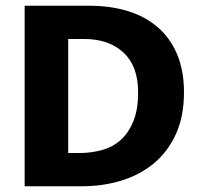

<svg xmlns="http://www.w3.org/2000/svg" viewBox="-20 -650 698 670"><path d="M291 -630Q366 -630 427 -611Q488 -592 531.5 -554Q575 -516 598.5 -459.5Q622 -403 622 -328Q622 -244 594 -182.5Q566 -121 517.5 -80.5Q469 -40 404 -20Q339 0 266 0H66V-630ZM218 -116H257Q297 -116 334.5 -126Q372 -136 400 -160.5Q428 -185 445 -226Q462 -267 462 -328Q462 -419 411 -466.5Q360 -514 273 -514H218Z"/></svg>

Font: Mukta ExtraBold
Style: Regular
Weight: 800
Designer: Girish Dalvi and Yashodeep Gholap
Foundry: Ek Type
Version: Version 2.538;PS 1.002;hotconv 16.6.51;makeotf.lib2.5.65220;